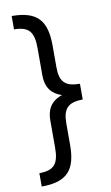

<svg xmlns="http://www.w3.org/2000/svg" viewBox="-99 -815 583 1007"><g transform="rotate(-10 192.5 -311.0)"><path d="M329.6 -268.6V-352.5H326.2C249.5 -353.5 223.1 -383.3 223.1 -460V-574.2C223.1 -704.6 177.7 -764.6 38.6 -764.6V-693.4C121.1 -693.4 143.1 -657.2 143.1 -574.2V-431.6C143.1 -378.9 160.2 -332.5 226.6 -310.5C160.2 -288.1 143.1 -241.2 143.1 -188.5V-46.9C143.1 36.6 121.1 72.3 38.6 72.3V143.6C177.7 143.6 223.1 84 223.1 -46.9V-160.2C223.1 -237.8 250.5 -268.1 329.6 -268.6Z"/></g></svg>

Font: Raveo Display Display
Style: Regular
Weight: 400
Designer: Jakub Foglar, Rasmus Andersson (Inter)
Foundry: Jakubfoglar.com
Version: Version 1.100;Glyphs 3.2.3 (3260)